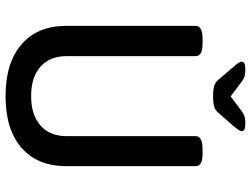

<svg xmlns="http://www.w3.org/2000/svg" viewBox="-126 -770 903 691"><g transform="rotate(90 325.5 -424.5)"><path d="M326 7Q206 7 139.5 -50.5Q73 -108 73 -212V-677Q73 -689 84 -695.5Q95 -702 120 -702H136Q161 -702 171.5 -695.5Q182 -689 182 -677V-213Q182 -152 220 -118.5Q258 -85 326 -85Q393 -85 431.5 -118.5Q470 -152 470 -213V-677Q470 -702 516 -702H532Q557 -702 567.5 -695.5Q578 -689 578 -677V-212Q578 -108 512 -50.5Q446 7 326 7ZM423 -856Q440 -856 446 -852.5Q452 -849 452 -843Q452 -835 435 -815L386 -759Q377 -748 364.5 -744Q352 -740 327 -740Q301 -740 288.5 -744Q276 -748 267 -759L219 -815Q202 -834 202 -843Q202 -849 208 -852.5Q214 -856 230 -856Q242 -856 251.5 -854Q261 -852 271 -845L327 -803L383 -845Q392 -851 401.5 -853.5Q411 -856 423 -856Z"/></g></svg>

Font: Asap Semi Condensed Medium
Style: Regular
Weight: 500
Width: 4
Designer: Pablo Cosgaya
Foundry: Omnibus-Type
Version: Version 3.001; ttfautohint (v1.8.4.7-5d5b)